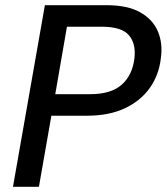

<svg xmlns="http://www.w3.org/2000/svg" viewBox="-20 -720 642 740"><path d="M30 0 153 -700H390Q472 -700 520.5 -672.5Q569 -645 588.5 -599Q608 -553 600 -496Q593 -432 558 -382Q523 -332 462 -303Q401 -274 315 -274H178L130 0ZM193 -357H327Q408 -357 449 -393.5Q490 -430 498 -494Q505 -551 477 -584Q449 -617 372 -617H238Z"/></svg>

Font: DM Sans 11pt Medium
Style: Italic
Weight: 500
Italic angle: -10°
Version: Version 4.004;gftools[0.9.30]